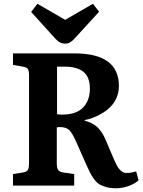

<svg xmlns="http://www.w3.org/2000/svg" viewBox="-20 -983 759 1017"><path d="M325.2 -752Q309.6 -752 296.6 -758.8Q283.7 -765.6 266.1 -786.1L145 -919.9L178.2 -962.9L325.2 -877.9L472.2 -962.9L504.9 -920.9L378.9 -783.2Q363.3 -765.6 351.8 -758.8Q340.3 -752 325.2 -752ZM595.2 14.2Q565.4 14.2 543.2 8.1Q521 2 506.6 -6.6Q492.2 -15.1 478.5 -33.9Q464.8 -52.7 456.8 -68.8Q448.7 -85 435.1 -115.2L384.8 -229Q363.3 -277.8 346.9 -293.9Q330.6 -310.1 294.9 -310.1Q288.6 -310.1 280.8 -308.1V-119.1Q280.8 -93.3 288.1 -82.5Q295.4 -71.8 318.8 -68.8L373 -61V0H48.8V-61L103 -69.8Q123 -73.2 128.4 -84.5Q133.8 -95.7 133.8 -121.1V-583Q133.8 -607.9 127.9 -617.2Q122.1 -626.5 101.1 -629.9L48.8 -639.2V-700.2H375Q609.9 -700.2 609.9 -526.9Q609.9 -494.6 597.7 -466.3Q585.4 -438 566.7 -418.7Q547.9 -399.4 522.9 -384.3Q498 -369.1 474.9 -360.4Q451.7 -351.6 428.2 -347.2V-344.2Q472.2 -332 497.1 -307.9Q522 -283.7 539.1 -243.2L573.2 -163.1Q574.2 -160.6 576.2 -156.2Q583.5 -138.7 587.4 -130.4Q591.3 -122.1 597.7 -109.4Q604 -96.7 608.9 -90.8Q613.8 -85 620.6 -78.4Q627.4 -71.8 635 -69.3Q642.6 -66.9 651.9 -66.9Q675.8 -66.9 701.2 -75.2L713.9 -27.8Q692.4 -8.3 659.2 2.9Q626 14.2 595.2 14.2ZM308.1 -376Q385.3 -376 420.7 -414.1Q456.1 -452.1 456.1 -513.2Q456.1 -574.7 422.1 -602.3Q388.2 -629.9 323.2 -629.9H282.2V-377.9Q292 -376 308.1 -376Z"/></svg>

Font: Literata Book
Style: Bold
Weight: 700
Designer: Latin by Veronika Burian and Jose Scaglione. Greek by Irene Vlachou. Cyrillic by Vera Evstafieva
Foundry: TypeTogether
Version: Version 2.003;PS 002.003;hotconv 1.0.88;makeotf.lib2.5.64775